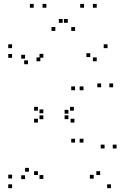

<svg xmlns="http://www.w3.org/2000/svg" viewBox="-20 -971 660 1001"><path d="M558.5 10V-10H538.5V10ZM587.8 -197V-217H567.8V-197ZM525.2 -197V-217H505.2V-197ZM468.5 -39.5V-59.5H448.5V-39.5ZM502.2 -58.5V-78.5H482.2V-58.5ZM177.7 -58.5V-78.5H157.7V-58.5ZM206 -38.3V-58.3H186V-38.3ZM206 -349.5V-369.5H186V-349.5ZM177.7 -332V-352H157.7V-332ZM368 -332V-352H348V-332ZM336.8 -349.8V-369.8H316.8V-349.8ZM371.3 -227.7V-247.7H351.3V-227.7ZM415.3 -227.7V-247.7H395.3V-227.7ZM415.3 -500.5V-520.5H395.3V-500.5ZM371.3 -500.5V-520.5H351.3V-500.5ZM336.8 -378.3V-398.3H316.8V-378.3ZM365.2 -394V-414H345.2V-394ZM177.7 -394V-414H157.7V-394ZM206 -380.5V-400.5H186V-380.5ZM206 -670.2V-690.2H186V-670.2ZM190.3 -651.7V-671.7H170.3V-651.7ZM484.3 -651.7V-671.7H464.3V-651.7ZM450.5 -673.5V-693.5H430.5V-673.5ZM507.3 -516V-536H487.3V-516ZM570 -516V-536H550V-516ZM540.7 -720V-740H520.7V-720ZM43 -720V-740H23V-720ZM43 -669.5V-689.5H23V-669.5ZM126 -636.2V-656.2H106V-636.2ZM110.7 -665.3V-685.3H90.7V-665.3ZM110.7 -37.2V-57.2H90.7V-37.2ZM130.7 -75.8V-95.8H110.7V-75.8ZM43 -40.5V-60.5H23V-40.5ZM43 10V-10H23V10ZM221.8 -930.7V-950.7H201.8V-930.7ZM333.3 -852V-872H313.3V-852ZM306.7 -852V-872H286.7V-852ZM418.2 -930.7V-950.7H398.2V-930.7ZM484.2 -930.7V-950.7H464.2V-930.7ZM371.5 -810V-830H351.5V-810ZM268.5 -810V-830H248.5V-810ZM155.8 -930.7V-950.7H135.8V-930.7Z"/></svg>

Font: Monaspace Xenon Dots Var
Style: Regular
Weight: 400
Designer: Riley Cran and the Lettermatic Team
Version: Version 1.100 (Monaspace Xenon Dots)